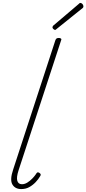

<svg xmlns="http://www.w3.org/2000/svg" viewBox="-20 -1274 589 1310"><path d="M125 16Q83 16 64.5 -15.5Q46 -47 70 -118L358 -1000Q361 -1008 366 -1011.5Q371 -1015 382 -1015Q390 -1015 395.5 -1011Q401 -1007 397 -999L107 -113Q91 -64 98 -40.5Q105 -17 130 -17Q148 -17 166 -28Q184 -39 200 -55.5Q216 -72 226 -87Q229 -94 234.5 -97Q240 -100 248 -95Q256 -90 257.5 -84.5Q259 -79 254 -72Q242 -51 223 -31Q204 -11 180 2.5Q156 16 125 16ZM356 -1070Q350 -1070 344 -1076Q338 -1082 338 -1087Q338 -1089 339 -1092Q340 -1095 342 -1098L516 -1246Q519 -1249 522 -1251.5Q525 -1254 528 -1254Q533 -1254 538 -1250.5Q543 -1247 546 -1241.5Q549 -1236 549 -1230Q549 -1228 548.5 -1225.5Q548 -1223 545 -1220L367 -1077Q363 -1074 361 -1072Q359 -1070 356 -1070Z"/></svg>

Font: Playwrite MX Thin
Style: Regular
Weight: 250
Designer: Veronika Burian, José Scaglione
Foundry: TypeTogether
Version: Version 1.002